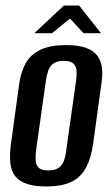

<svg xmlns="http://www.w3.org/2000/svg" viewBox="-20 -666 404 694"><path d="M147 8Q105 8 78 -1Q51 -10 36 -28Q21 -46 17.5 -76Q14 -106 20 -149L50 -367Q57 -411 75 -441Q93 -471 128 -487Q163 -503 219 -503Q261 -503 288 -494Q315 -485 329.5 -467.5Q344 -450 348 -425Q352 -400 347 -367L317 -149Q309 -92 289.5 -57.5Q270 -23 235.5 -7.5Q201 8 147 8ZM154 -50Q179 -50 192 -59.5Q205 -69 211 -85Q217 -101 219 -120L255 -375Q258 -395 256.5 -411Q255 -427 245 -436.5Q235 -446 210 -446Q186 -446 173 -436.5Q160 -427 154.5 -411Q149 -395 146 -375L110 -120Q108 -101 109 -85Q110 -69 120 -59.5Q130 -50 154 -50ZM104 -546 211 -646H266L345 -546H282L233 -599L168 -546Z"/></svg>

Font: Alumni Sans Thin SemiBold
Style: Italic
Weight: 600
Italic angle: -8°
Version: Version 1.016